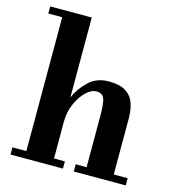

<svg xmlns="http://www.w3.org/2000/svg" viewBox="-111 -844 859 939"><g transform="rotate(15 319.0 -375.0)"><path d="M27.5 -36.5H98V-714H27.5V-750H238V-346Q260 -395.5 300 -432.8Q340 -470 399.5 -470Q456 -470 486.5 -450.5Q517 -431 528.8 -397.2Q540.5 -363.5 540.5 -320V-36.5H611V0H348V-36.5H403V-296.5Q403 -359.5 394 -383.2Q385 -407 354.5 -407Q327.5 -407 300.8 -380.5Q274 -354 256 -312.2Q238 -270.5 238 -224V-36.5H293V0H27.5Z"/></g></svg>

Font: Bodoni* 06pt
Style: Bold
Weight: 700
Version: Version 2.3